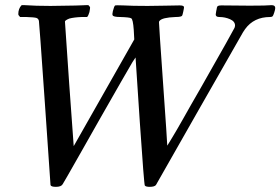

<svg xmlns="http://www.w3.org/2000/svg" viewBox="-20 -703 1088 745"><path d="M58 -637Q51 -644 51 -648Q51 -670 64 -683H76Q118 -680 176 -680Q186 -680 208 -680.5Q230 -681 241 -681Q254 -681 272.5 -681.5Q291 -682 301 -682.5Q311 -683 313 -683H323Q329 -677 329.5 -674.5Q330 -672 327 -656Q323 -642 318 -637H297Q268 -636 249 -631Q234 -625 232 -620Q232 -613 248.5 -378Q265 -143 266 -136L501 -550L499 -587Q496 -629 489 -632Q483 -636 447 -637Q419 -637 417 -644Q415 -647 418 -660Q423 -680 427 -682Q430 -683 458 -682Q492 -680 553 -680Q582 -680 621.5 -681Q661 -682 677 -682Q694 -682 694 -675Q694 -671 691 -657.5Q688 -644 687 -643Q685 -637 661 -637Q609 -635 599 -622Q596 -619 597 -615Q597 -603 613 -376.5Q629 -150 629 -138L631 -141Q633 -144 637.5 -151.5Q642 -159 649 -170.5Q656 -182 666.5 -200Q677 -218 690 -241Q703 -264 720.5 -295Q738 -326 759 -362Q888 -589 890 -595Q892 -601 892 -604Q892 -620 872.5 -628.5Q853 -637 831 -637Q817 -637 817 -647Q817 -650 819 -660Q820 -663 820.5 -667Q821 -671 821.5 -673Q822 -675 823 -677Q824 -679 826 -680Q828 -681 831 -681.5Q834 -682 839 -682Q857 -682 894.5 -681.5Q932 -681 949 -681Q1015 -681 1034 -683Q1048 -683 1048 -672Q1048 -666 1044 -654Q1040 -642 1038 -640Q1035 -637 1028 -637Q965 -637 931 -590Q924 -579 923 -578L754 -282Q586 14 585 15Q579 22 561 22Q546 22 542 17Q539 14 522.5 -229.5Q506 -473 506 -480L494 -462Q472 -425 366 -239Q335 -184 297.5 -118Q260 -52 242 -20.5Q224 11 223 12Q217 22 197 22Q178 22 176 15Q176 12 154 -304.5Q132 -621 131 -622Q129 -631 121 -633.5Q113 -636 82 -637Z"/></svg>

Font: MathJax_Math
Style: Italic
Weight: 400
Version: Version 1.1